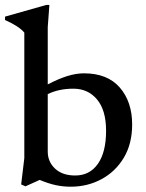

<svg xmlns="http://www.w3.org/2000/svg" viewBox="-27 -730 580 762"><path d="M497.5 -236Q497.5 -159.5 464.5 -104.2Q431.5 -49 376 -19Q320.5 11 253.5 11Q223.5 11 194.2 4.8Q165 -1.5 130.5 -16L74 9.5L57 2L69.5 -102.5V-600.5Q48.5 -626 -7 -650.5V-664L157 -710.5H169L162.5 -622V-395Q203.5 -416.5 239 -427.8Q274.5 -439 306 -439Q399.5 -439 448.5 -382.5Q497.5 -326 497.5 -236ZM162.5 -128.5Q162.5 -88 191.5 -60.8Q220.5 -33.5 271.5 -33.5Q329 -33.5 361.5 -79.8Q394 -126 394 -211Q394 -292.5 358.2 -335.2Q322.5 -378 264.5 -378Q206.5 -378 162.5 -356.5Z"/></svg>

Font: Newsreader Text Medium
Style: Regular
Weight: 500
Designer: Hugues Gentile
Foundry: Production Type
Version: Version 1.001